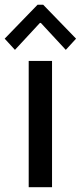

<svg xmlns="http://www.w3.org/2000/svg" viewBox="-25 -784 339 804"><path d="M95.2 0V-528.8H192.9V0ZM37.6 -575.2 -5.4 -622.1 132.3 -764.2H155.8L293.5 -622.1L250.5 -575.2L146 -688H142.1Z"/></svg>

Font: Reddit Sans Condensed Medium
Style: Regular
Weight: 500
Designer: Stephen Hutchings
Foundry: Reddit
Version: Version 1.014